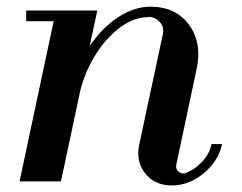

<svg xmlns="http://www.w3.org/2000/svg" viewBox="-20 -548 732 580"><path d="M400.9 -112.8Q411.6 -162.1 437.7 -284.7Q463.9 -407.2 472.2 -445.8Q476.6 -466.3 462.4 -481.7Q448.2 -497.1 426.8 -497.1V-496.1Q377.4 -496.1 329.1 -454.1Q293 -423.3 265.1 -377Q237.3 -330.6 223.1 -276.9L164.1 0H39.1L142.1 -483.9H59.1V-516.1H273.9L251 -409.2Q288.1 -463.9 336.7 -495.8Q385.3 -527.8 434.1 -527.8Q510.7 -527.8 550.8 -473.4Q590.8 -418.9 574.2 -340.8L512.2 -48.8Q510.7 -36.6 519.8 -29.3Q528.8 -22 539.1 -24.9Q567.9 -35.2 590.3 -59.1Q612.8 -83 619.1 -112.8H650.9Q639.6 -61 595.2 -24.4Q550.8 12.2 499 12.2Q447.3 12.2 418.5 -24.4Q389.6 -61 400.9 -112.8Z"/></svg>

Font: Fin Serif Display
Style: Italic
Weight: 400
Italic angle: -12°
Designer: J. Blake Harris
Version: Version 1.006;FEAKit 1.0